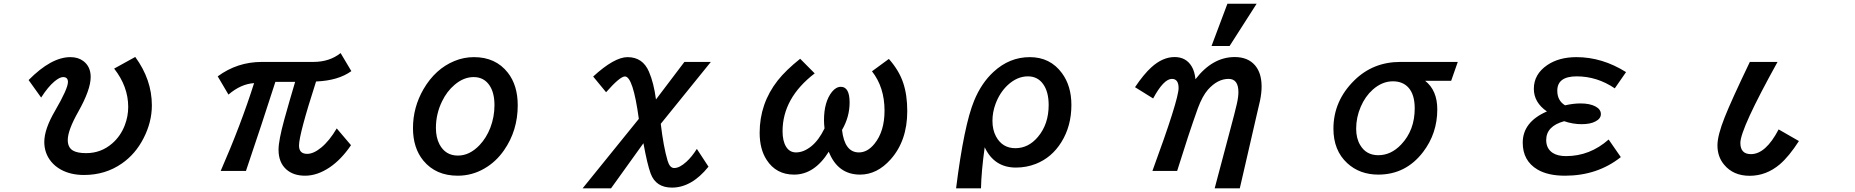

<svg xmlns="http://www.w3.org/2000/svg" viewBox="-20 -900 10040 1039"><path d="M134.8 -466.8Q257.3 -590.8 360.8 -590.8Q402.8 -590.8 430.7 -569.8Q470.7 -540 470.7 -483.4Q470.7 -414.6 403.8 -295.9Q346.7 -194.8 346.7 -142.6Q346.7 -102.1 374.5 -85.4Q398.4 -71.3 446.3 -71.3Q526.9 -71.3 587.4 -124Q632.8 -163.6 655.3 -222.2Q673.8 -270.5 673.8 -321.3Q673.8 -431.6 597.7 -528.8L711.9 -591.8Q801.8 -468.8 801.8 -330.1Q801.8 -239.7 757.3 -152.8Q713.4 -66.4 639.2 -15.1Q550.3 46.9 434.6 46.9Q362.8 46.9 310.1 18.1Q278.8 1 257.3 -24.9Q219.7 -70.8 219.7 -131.8Q219.7 -201.2 277.8 -300.3Q347.7 -420.4 347.7 -456.5Q347.7 -482.9 321.3 -482.9Q303.2 -482.9 274.9 -459.5Q240.2 -430.7 202.6 -372.1Z M1158.2 -486.8Q1264.2 -564.9 1397 -564.9H1675.3Q1763.2 -564.9 1823.2 -612.8L1881.3 -515.1Q1810.5 -463.9 1690.4 -459Q1598.1 -172.9 1598.1 -112.3Q1598.1 -67.4 1642.1 -67.4Q1676.8 -67.4 1717.8 -101.1Q1762.7 -137.7 1802.2 -205.1L1879.4 -114.3Q1826.7 -36.6 1763.7 5.9Q1696.8 50.8 1630.9 50.8Q1567.9 50.8 1529.8 17.1Q1487.3 -20.5 1487.3 -89.8Q1487.3 -139.6 1518.1 -252Q1545.4 -350.6 1577.1 -457H1470.2Q1398.9 -234.4 1311 24.9H1174.3Q1283.7 -225.1 1355 -450.2Q1283.7 -445.8 1216.3 -388.2Z M2544.9 -590.8Q2662.1 -590.8 2728 -506.8Q2781.7 -438.5 2781.7 -330.1Q2781.7 -193.4 2707.5 -86.9Q2664.1 -24.4 2602.5 11.2Q2535.2 50.8 2457 50.8Q2338.4 50.8 2271 -30.8Q2214.8 -99.1 2214.8 -207Q2214.8 -319.3 2272 -418Q2335.9 -527.3 2439 -569.8Q2489.7 -590.8 2544.9 -590.8ZM2543 -482.9Q2489.3 -482.9 2440.4 -441.4Q2398.4 -406.2 2372.1 -351.6Q2338.9 -283.2 2338.9 -208Q2338.9 -155.8 2358.4 -118.7Q2390.6 -58.1 2458 -58.1Q2521 -58.1 2574.7 -114.3Q2611.8 -153.3 2633.3 -208.5Q2655.8 -267.1 2655.8 -330.6Q2655.8 -397 2629.9 -436.5Q2599.6 -482.9 2543 -482.9Z M3683.6 -564.9H3826.7L3555.7 -230Q3570.3 -105.5 3592.8 -29.8Q3604.5 9.3 3628.4 9.3Q3657.7 9.3 3694.8 -24.9Q3723.6 -50.8 3751 -94.2L3814 2Q3722.7 115.2 3616.2 115.2Q3529.3 115.2 3501 39.1Q3482.4 -11.7 3461.9 -125L3286.6 119.1H3132.8L3437 -256.8Q3405.8 -486.3 3361.8 -486.3Q3335 -486.3 3259.8 -400.9L3189.9 -485.8Q3304.2 -590.8 3376 -590.8Q3458 -590.8 3491.7 -512.2Q3518.1 -451.2 3529.8 -361.8Z M4790 -581.1Q4845.2 -519 4867.7 -451.2Q4889.6 -386.2 4889.6 -298.8Q4889.6 -138.2 4799.3 -37.1Q4726.1 44.9 4634.3 44.9Q4513.7 44.9 4464.8 -79.1Q4387.2 44.9 4277.3 44.9Q4179.7 44.9 4128.4 -35.2Q4090.8 -93.3 4090.8 -181.2Q4090.8 -339.8 4188.5 -464.4Q4232.9 -520.5 4310.1 -582L4388.7 -502.9Q4214.8 -369.6 4214.8 -189.5Q4214.8 -137.7 4233.4 -106.9Q4252.4 -75.2 4287.6 -75.2Q4328.6 -75.2 4369.6 -107.9Q4410.6 -140.6 4441.9 -205.1Q4439 -230 4439 -249Q4439 -349.1 4482.4 -403.3Q4504.4 -430.2 4530.3 -430.2Q4577.6 -430.2 4577.6 -345.2Q4577.6 -267.1 4536.6 -196.8Q4550.3 -75.2 4627.9 -75.2Q4674.3 -75.2 4711.9 -121.6Q4766.6 -188.5 4766.6 -301.3Q4766.6 -427.7 4698.7 -514.2Z M5153.8 119.1Q5196.8 -223.6 5252 -356.4Q5291 -450.7 5356 -510.7Q5442.4 -590.8 5552.7 -590.8Q5663.1 -590.8 5726.6 -504.4Q5777.8 -435.1 5777.8 -332Q5777.8 -217.8 5723.6 -130.9Q5671.9 -47.4 5585.4 -13.2Q5534.2 6.8 5477.5 6.8Q5360.4 6.8 5308.6 -103Q5290.5 27.3 5288.6 119.1ZM5542.5 -486.8Q5483.9 -486.8 5432.6 -439Q5389.6 -398.4 5367.2 -337.4Q5350.6 -292.5 5350.6 -246.1Q5350.6 -197.8 5369.6 -162.1Q5403.8 -98.1 5474.6 -98.1Q5545.4 -98.1 5596.7 -159.2Q5654.8 -228 5654.8 -331.5Q5654.8 -403.3 5625 -444.8Q5595.2 -486.8 5542.5 -486.8Z M6536.1 -650.9 6622.1 -879.9H6780.3L6633.8 -650.9ZM6350.1 24.9H6216.3Q6357.9 -360.8 6357.9 -423.3Q6357.9 -473.1 6321.8 -473.1Q6277.3 -473.1 6220.2 -367.2L6122.1 -428.2Q6146 -463.9 6168.2 -490.7Q6190.4 -517.6 6210.4 -535.6Q6271.5 -591.3 6336.4 -591.3Q6398.4 -591.3 6428.7 -540.5Q6444.8 -514.2 6449.2 -471.2Q6541.5 -591.3 6661.6 -591.3Q6733.4 -591.3 6772 -545.9Q6807.1 -504.4 6807.1 -431.6Q6807.1 -396 6798.3 -354Q6797.4 -350.6 6777.8 -265.9Q6758.3 -181.2 6720.2 -15.6L6695.3 92.3L6689 119.1H6553.2L6560.5 91.3Q6606 -81.5 6634.8 -188.5Q6663.6 -295.4 6672.9 -336.9Q6681.6 -375 6681.6 -401.4Q6681.6 -473.1 6628.4 -473.1Q6568.8 -473.1 6516.6 -414.6Q6486.8 -380.4 6462.4 -314.9Q6437 -244.1 6408.9 -159.2Q6380.9 -74.2 6350.1 24.9Z M7868.7 -564.9 7833 -462.9H7691.9Q7757.8 -411.1 7757.8 -308.1Q7757.8 -177.7 7680.7 -77.1Q7587.4 44.9 7438.5 44.9Q7337.9 44.9 7270.5 -17.1Q7195.8 -85.9 7195.8 -203.6Q7195.8 -354 7309.1 -465.3Q7410.6 -564.9 7557.6 -564.9ZM7517.6 -460Q7459.5 -460 7408.7 -415Q7367.7 -378.4 7343.8 -322.8Q7318.8 -265.1 7318.8 -203.6Q7318.8 -150.9 7340.8 -114.7Q7373 -60.1 7438.5 -60.1Q7507.8 -60.1 7562.5 -118.2Q7635.7 -195.3 7635.7 -313.5Q7635.7 -389.6 7600.6 -427.2Q7569.8 -460 7517.6 -460Z M8751 -49.8Q8624 50.8 8449.2 50.8Q8356.9 50.8 8300.3 17.6Q8220.2 -29.8 8220.2 -127.9Q8220.2 -240.2 8351.1 -296.9Q8280.3 -345.7 8280.3 -419.4Q8280.3 -498.5 8353 -547.9Q8416.5 -590.8 8510.7 -590.8Q8650.4 -590.8 8779.3 -509.8L8718.3 -421.9Q8622.6 -486.8 8512.2 -486.8Q8407.2 -486.8 8407.2 -409.2Q8407.2 -355.5 8449.2 -330.1Q8494.6 -340.3 8532.2 -340.3Q8584 -340.3 8614.3 -323.7Q8643.1 -308.1 8643.1 -282.7Q8643.1 -257.8 8613.3 -242.7Q8585.9 -228 8538.6 -228Q8491.7 -228 8444.3 -244.1Q8347.2 -217.3 8347.2 -142.1Q8347.2 -95.7 8382.8 -72.3Q8409.7 -55.2 8454.6 -55.2Q8583.5 -55.2 8685.1 -145Z M9714.8 -136.7Q9660.6 -52.7 9611.3 -10.7Q9538.1 51.3 9448.2 51.3Q9359.4 51.3 9309.6 -9.3Q9273.9 -52.2 9273.9 -113.3Q9273.9 -167 9313 -265.1Q9348.6 -355.5 9449.2 -564.9H9599.1Q9397.9 -202.1 9397.9 -126.5Q9397.9 -65.9 9455.1 -65.9Q9535.2 -65.9 9605 -199.7Z"/></svg>

Font: BIZ UDGothic
Style: Bold
Weight: 700
Monospace: yes
Designer: TypeBank Co., Ltd.
Foundry: Morisawa Inc.
Version: Version 1.05